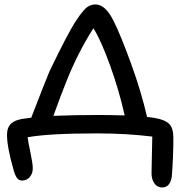

<svg xmlns="http://www.w3.org/2000/svg" viewBox="-20 -700 804 855"><path d="M702.1 134.8Q680.7 134.8 667.7 116.9Q654.8 99.1 654.8 70.8Q654.8 48.3 656.5 -16.4Q658.2 -81.1 658.2 -91.8Q542.5 -106 413.1 -106Q198.2 -106 103 -88.9Q105.5 -68.8 115.7 -19.8Q126 29.3 126 48.8Q126 73.2 112.3 88.6Q98.6 104 78.1 104Q64.5 104 56.2 93.3Q47.9 82.5 41 59.1Q11.2 -45.4 11.2 -99.1Q11.2 -133.8 31.2 -151.1Q51.3 -168.5 96.2 -172.9Q102.5 -174.3 119.1 -175.8Q183.6 -342.8 200.2 -381.8Q280.8 -550.3 318.8 -607.9Q330.6 -625.5 336.4 -633.5Q342.3 -641.6 354 -655Q365.7 -668.5 378.4 -674.3Q391.1 -680.2 405.8 -680.2Q450.2 -680.2 487.8 -603Q519 -539.6 564.5 -414.3Q609.9 -289.1 634.8 -179.2Q642.1 -178.7 653.8 -177Q665.5 -175.3 668.9 -174.8Q715.8 -166.5 733.9 -147.7Q752 -128.9 752 -86.9Q752 -1 745.1 85.9Q737.8 134.8 702.1 134.8ZM278.8 -345.2Q252.9 -281.7 217.8 -184.1Q317.4 -188 417 -188Q464.8 -188 535.2 -186Q510.7 -296.4 470 -409.2Q429.2 -522 396 -574.2Q329.1 -469.7 278.8 -345.2Z"/></svg>

Font: Shantell Sans Irregular
Style: Regular
Weight: 400
Designer: Stephen Nixon, Anya Danilova, Shantell Martin
Foundry: Arrow Type
Version: Version 1.006;[9816181b4]